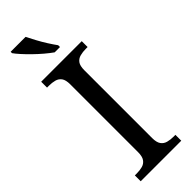

<svg xmlns="http://www.w3.org/2000/svg" viewBox="-304 -953 974 974"><g transform="rotate(-45 183.5 -465.5)"><path d="M38 0V-42H51Q74 -42 92.5 -47Q111 -52 122 -67.5Q133 -83 133 -114V-600Q133 -632 122 -647Q111 -662 92.5 -667Q74 -672 51 -672H38V-714H329V-672H316Q294 -672 275 -667Q256 -662 245 -647Q234 -632 234 -600V-114Q234 -83 245 -67.5Q256 -52 275 -47Q294 -42 316 -42H329V0ZM192 -771Q172 -785 149 -804.5Q126 -824 103.5 -846Q81 -868 63 -888Q45 -908 36 -921V-931H143Q154 -909 168.5 -882Q183 -855 199.5 -829Q216 -803 230 -784V-771Z"/></g></svg>

Font: Noto Serif Thai
Style: Regular
Weight: 400
Designer: Monotype Design Team
Foundry: Monotype Imaging Inc.
Version: Version 2.001